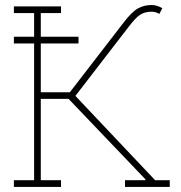

<svg xmlns="http://www.w3.org/2000/svg" viewBox="-20 -736 713 756"><path d="M34.7 0V-26.4H114.3V-684.6H34.7V-710.9H220.2V-684.6H140.6V-372.6H254.9L465.8 -646Q499 -689.5 523.2 -702.9Q547.4 -716.3 577.1 -716.3Q586.9 -716.3 598.4 -712.9Q609.9 -709.5 619.1 -703.6L607.4 -681.2Q601.1 -685.1 593.5 -687.5Q585.9 -689.9 577.1 -689.9Q551.3 -689.9 533 -678.7Q514.6 -667.5 485.4 -628.9L276.9 -358.4L590.8 -26.4H648.4V0H472.2V-26.4H551.8L553.2 -29.3L250 -346.7H140.6V-26.4H220.2V0ZM34.7 -564.9V-591.3H289.1V-564.9Z"/></svg>

Font: Roboto Slab LO Thin
Style: Regular
Weight: 250
Designer: Google
Version: Version 2.00;September 28, 2018;FontCreator 11.5.0.2427 64-b